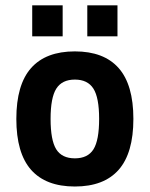

<svg xmlns="http://www.w3.org/2000/svg" viewBox="-20 -690 559 717"><path d="M259.6 6.5Q151.1 6.5 96 -55.9Q41 -118.3 41 -246Q41 -373.6 96 -435.8Q151.1 -498.1 259.6 -498.1Q368 -498.1 423.1 -435.8Q478.1 -373.6 478.1 -246Q478.1 -118.3 423.1 -55.9Q368 6.5 259.6 6.5ZM259.6 -98.7Q307.9 -98.7 329.1 -132.5Q350.2 -166.3 350.2 -246Q350.2 -325.6 328.7 -359.2Q307.3 -392.8 259.6 -392.8Q211.8 -392.8 190.4 -359.2Q168.9 -325.6 168.9 -246Q168.9 -166.3 190 -132.5Q211.2 -98.7 259.6 -98.7ZM100.3 -554.2V-670H214V-554.2ZM306 -554.2V-670H418.7V-554.2Z"/></svg>

Font: Anaheim
Style: Regular
Weight: 400
Designer: Vernon Adams
Foundry: Vernon Adams
Version: Version 2.001